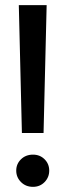

<svg xmlns="http://www.w3.org/2000/svg" viewBox="-20 -720 254 745"><path d="M65 -204 53 -700H161L149 -204ZM108 5Q80 5 61.5 -13.5Q43 -32 43 -58Q43 -84 61.5 -102Q80 -120 108 -120Q135 -120 153 -102Q171 -84 171 -58Q171 -32 153 -13.5Q135 5 108 5Z"/></svg>

Font: DM Sans 9pt 36pt Medium
Style: Regular
Weight: 500
Version: Version 4.004;gftools[0.9.30]